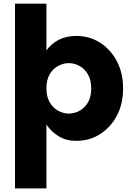

<svg xmlns="http://www.w3.org/2000/svg" viewBox="-20 -760 719 1046"><path d="M232.9 -485.2Q259.9 -522.8 300.7 -543.5Q341.5 -564.2 396.8 -564.2Q466.7 -564.2 524.1 -528.2Q581.6 -492.1 616.1 -427.6Q650.6 -363 650.6 -278Q650.6 -193 616.1 -128.8Q581.6 -64.5 524.1 -28.6Q466.7 7.4 396.8 7.4Q341.5 7.4 301.2 -16.7Q260.9 -40.7 232.9 -81.3V266.2H61.8V-740H232.9ZM477 -278Q477 -325.3 458.5 -355.8Q440.1 -386.2 412.1 -401.2Q384.2 -416.1 354.9 -416.1Q326.2 -416.1 298 -401.5Q269.8 -386.8 251.3 -356.4Q232.9 -326 232.9 -279.2Q232.9 -232.3 251.3 -201.7Q269.8 -171 298 -156.1Q326.2 -141.2 354.9 -141.2Q384.2 -141.2 412.1 -155.9Q440.1 -170.5 458.5 -200.8Q477 -231.2 477 -278Z"/></svg>

Font: Poppins Variable
Style: Regular
Weight: 100
Designer: Jonny Pinhorn
Foundry: Indian Type Foundry
Version: Version 6.000